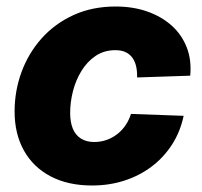

<svg xmlns="http://www.w3.org/2000/svg" viewBox="-20 -553 614 584"><path d="M259.8 11.2Q187 11.2 134 -16.6Q81.1 -44.4 52.7 -95.2Q24.4 -146 24.4 -213.9Q24.4 -276.4 45.4 -333.7Q66.4 -391.1 106.4 -436Q146.5 -481 203.4 -507.1Q260.3 -533.2 332 -533.2Q384.3 -533.2 427.7 -518.1Q471.2 -502.9 502 -475.3Q532.7 -447.8 547.9 -409.2Q563 -370.6 558.6 -322.8L397 -317.4Q397.5 -335 394.3 -350.1Q391.1 -365.2 383.3 -376.5Q375.5 -387.7 362.8 -394Q350.1 -400.4 331.1 -400.4Q296.9 -400.4 271 -383.1Q245.1 -365.7 227.8 -337.4Q210.4 -309.1 201.9 -275.6Q193.4 -242.2 193.4 -209.5Q193.4 -181.6 201.4 -161.9Q209.5 -142.1 226.1 -131.6Q242.7 -121.1 266.6 -121.1Q286.6 -121.1 304.4 -127.4Q322.3 -133.8 336.9 -145.3Q351.6 -156.7 362.1 -172.4Q372.6 -188 378.4 -206.5L538.6 -200.7Q528.3 -152.3 503.4 -113.5Q478.5 -74.7 441.9 -46.9Q405.3 -19 359.1 -3.9Q313 11.2 259.8 11.2Z"/></svg>

Font: Inter 28pt ExtraBold
Style: Italic
Weight: 800
Italic angle: -9.3988°
Designer: Rasmus Andersson
Foundry: rsms
Version: Version 4.001;git-66647c0bb